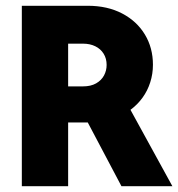

<svg xmlns="http://www.w3.org/2000/svg" viewBox="-20 -645 617 665"><path d="M55.6 0V-625H284Q352.1 -625 403.1 -598.3Q454.2 -571.5 481.9 -525.3Q509.7 -479.2 509.7 -420.8Q509.7 -388.9 500.3 -359.7Q491 -330.6 473.6 -306.6Q456.2 -282.6 431.9 -264.6L577.1 0H400.7L284 -220.8H216V0ZM216 -345.8H267.4Q294.4 -345.8 312.8 -356.2Q331.2 -366.7 340.3 -383.7Q349.3 -400.7 349.3 -420.1Q349.3 -442.4 338.9 -459Q328.5 -475.7 310.1 -484.7Q291.7 -493.8 267.4 -493.8H216Z"/></svg>

Font: Afacad Flux ExtraBold
Style: Regular
Weight: 800
Designer: Kristian Moeller
Foundry: Dicotype
Version: Version 1.100